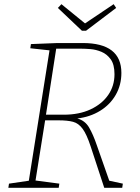

<svg xmlns="http://www.w3.org/2000/svg" viewBox="-20 -899 669 919"><path d="M20 0 23 -20 118 -34 217 -658 125 -668 128 -688 255 -693H376Q561 -693 561 -550Q561 -492 534 -445Q507 -398 459 -368.5Q411 -339 350 -332Q387 -322 406.5 -288.5Q426 -255 443 -205L503 -34L568 -20L565 0H479L414 -198Q395 -256 375.5 -282.5Q356 -309 329.5 -316Q303 -323 261 -323H196L150 -35L264 -20L261 0ZM369 -666H249L200 -350H285Q359 -350 413.5 -375.5Q468 -401 498 -444.5Q528 -488 528 -544Q528 -590 510 -615Q492 -640 465.5 -651Q439 -662 412.5 -664Q386 -666 369 -666ZM524 -879 536 -861 392 -752H372L257 -861L274 -879L387 -787Z"/></svg>

Font: Bitter ExtraLight
Style: Italic
Weight: 200
Italic angle: -9°
Designer: Sol Matas, and Bitter project Authors
Foundry: Sol Matas
Version: Version 2.001